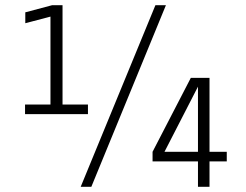

<svg xmlns="http://www.w3.org/2000/svg" viewBox="-20 -720 950 740"><path d="M76.5 -280V-317H174.5V-656L77.5 -630.5V-672.5L181 -700H221V-317H319V-280ZM291 0 579 -700H619.5L332 0ZM743 0V-98H568V-135L715.5 -420H787.5V-135H854V-98H787.5V0ZM614 -135H743V-386Z"/></svg>

Font: Trispace ExtraLight
Style: Regular
Weight: 200
Designer: Tyler Finck
Foundry: Etcetera Type Company
Version: Version 1.210; ttfautohint (v1.8.3)